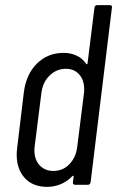

<svg xmlns="http://www.w3.org/2000/svg" viewBox="-20 -720 456 748"><path d="M359 -700H408Q418 -700 416 -690L333 -10Q331 0 322 0H273Q268 0 265.5 -3Q263 -6 264 -10L267 -32Q267 -34 265.5 -35Q264 -36 262 -34Q242 -13 216.5 -2.5Q191 8 164 8Q108 8 76.5 -26.5Q45 -61 45 -118Q45 -127 47 -145L73 -361Q82 -431 124 -472.5Q166 -514 228 -514Q255 -514 278 -503.5Q301 -493 316 -471Q317 -469 319 -470Q321 -471 321 -473L348 -690Q348 -694 351 -697Q354 -700 359 -700ZM281 -149 307 -356Q308 -362 308 -372Q308 -408 288.5 -430Q269 -452 237 -452Q200 -452 173 -425.5Q146 -399 141 -356L115 -149Q114 -144 114 -134Q114 -98 134.5 -76Q155 -54 188 -54Q225 -54 250.5 -80.5Q276 -107 281 -149Z"/></svg>

Font: Barlow Condensed
Style: Italic
Weight: 400
Width: 3
Italic angle: -7°
Designer: Jeremy Tribby
Foundry: Tribby Type
Version: Version 1.408